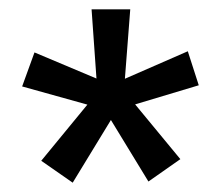

<svg xmlns="http://www.w3.org/2000/svg" viewBox="-20 -743 477 412"><path d="M136 -351 68.5 -398 167.5 -518.5 27.5 -557.5 54 -630.5 187 -574.5 176.5 -723H259.5L248 -574L383 -633L406.5 -560L270 -519L367 -401.5L298.5 -353.5L218 -485.5Z"/></svg>

Font: Public Sans Thin SemiBold
Style: Regular
Weight: 600
Version: Version 2.001